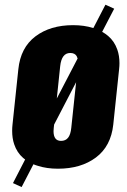

<svg xmlns="http://www.w3.org/2000/svg" viewBox="-20 -694 530 802"><path d="M234.9 -105.5C214 -105.5 203.6 -119.1 203.6 -146.5C203.6 -150.7 203.9 -155.4 204.6 -160.6L206.1 -173.8L297.9 -350.6L277.8 -160.6C275.9 -141.4 271.4 -127.4 264.4 -118.7C257.4 -109.9 247.6 -105.5 234.9 -105.5ZM222.2 10.7C286 10.7 338.8 -4.9 380.6 -36.1C422.4 -67.4 446.6 -113.1 453.1 -173.3L477.5 -404.8C478.5 -413.6 479 -422 479 -430.2C479 -450.7 476.1 -469.4 470.2 -486.3C462.1 -509.8 449.2 -529 431.6 -543.9C423.8 -550.5 415.5 -556.2 406.7 -561L457 -657.7L420.4 -674.3L370.1 -577.1H368.7C343.9 -585 316.1 -588.9 285.2 -588.9C221.7 -588.9 169.3 -573.2 127.9 -542C86.6 -510.7 62.8 -465 56.6 -404.8L32.2 -173.3C31.2 -164.6 30.8 -155.9 30.8 -147.5C30.8 -127 33.5 -108.4 39.1 -91.8C46.9 -68.4 59.4 -49.2 76.7 -34.2C79.3 -32.2 82 -30.1 85 -27.8L34.2 70.8L70.3 87.4L119.6 -7.8C125.8 -5.2 132.3 -2.9 139.2 -1C163.6 6.8 191.2 10.7 222.2 10.7ZM304.2 -449.7 217.3 -282.7 231.4 -417.5C235.4 -454.3 249.3 -472.7 273.4 -472.7C286.1 -472.7 295.1 -468.3 300.3 -459.5C301.9 -456.5 303.2 -453.3 304.2 -449.7Z"/></svg>

Font: Oswald
Style: Heavy
Weight: 800
Designer: Vernon Adams
Foundry: Vernon Adams
Version: 3.0; ttfautohint (v0.95.6-bc232) -l 8 -r 50 -G 200 -x 0 -w "